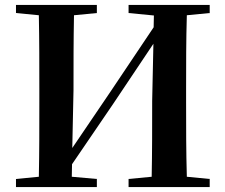

<svg xmlns="http://www.w3.org/2000/svg" viewBox="-20 -761 917 781"><path d="M503 -708 606 -698 605 -650 430 -389 274 -159 279 -394C279 -497 279 -599 281 -699L374 -708V-741H45V-708L138 -699C140 -597 140 -496 140 -394V-346C140 -243 140 -141 138 -42L45 -33V0H374V-33L272 -42L273 -93L438 -335L604 -583L599 -351C599 -244 599 -142 597 -42L503 -33V0H833V-33L740 -42C737 -143 737 -245 737 -346V-394C737 -497 737 -599 740 -699L833 -708V-741H503Z"/></svg>

Font: GenRyuMin2 TW B
Style: Regular
Weight: 700
Version: Version 2.100;PS 2.1;hotconv 16.6.51;makeotf.lib2.5.65220 DE